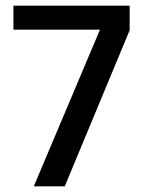

<svg xmlns="http://www.w3.org/2000/svg" viewBox="-20 -659 507 679"><path d="M99.5 0 333.5 -554H27.5V-639H438.5V-552L209 0Z"/></svg>

Font: Anek Bangla Medium
Style: Regular
Weight: 500
Designer: Sulekha Rajkumar (Bangla), Yesha Goshar (Latin)
Foundry: Ek Type
Version: Version 1.003